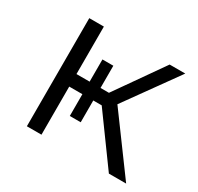

<svg xmlns="http://www.w3.org/2000/svg" viewBox="-119 -667 835 809"><g transform="rotate(30 298.5 -263.0)"><path d="M328 -234H287V-128H234V-234H170V0H99V-526H170V-295H234V-403H287V-295H328L490 -526H566L383 -271L582 0H498Z"/></g></svg>

Font: APTA Sans Regular
Style: Regular
Weight: 400
Version: Version 7.200